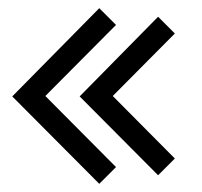

<svg xmlns="http://www.w3.org/2000/svg" viewBox="-20 -573 494 470"><path d="M223 -123 10 -337 223 -553 264 -512 91 -338 264 -164ZM367 -144 175 -337 367 -532 408 -491 256 -338 408 -185Z"/></svg>

Font: Kreon Light Light
Style: Regular
Weight: 300
Version: Version 2.002